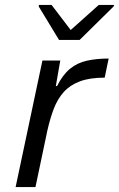

<svg xmlns="http://www.w3.org/2000/svg" viewBox="-20 -754 480 774"><path d="M43 0 151 -510H223L205 -407H210Q233 -453 262.5 -477Q292 -501 331 -509.5Q370 -518 418 -518L402 -441Q342 -441 302 -426Q262 -411 237 -383Q212 -355 197 -316Q182 -277 171 -228L123 0ZM218 -593 136 -728 137 -734H188L265 -633L378 -734H440L438 -728L301 -593Z"/></svg>

Font: Saira SemiExpanded
Style: Italic
Weight: 400
Width: 6
Italic angle: -12°
Designer: Hector Gatti with collaboration of the Omnibus-Type team
Foundry: Omnibus-Type
Version: Version 1.101